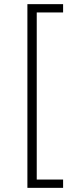

<svg xmlns="http://www.w3.org/2000/svg" viewBox="-20 -725 331 925"><path d="M112 180V-705H284V-665H157V140H284V180Z"/></svg>

Font: Nunito Sans 10pt ExtraLight
Style: Regular
Weight: 250
Designer: Vernon Adams
Foundry: Vernon Adams
Version: Version 3.101;gftools[0.9.27]